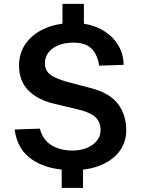

<svg xmlns="http://www.w3.org/2000/svg" viewBox="-20 -848 710 968"><path d="M347 10Q224 10 145.5 -41Q67 -92 54 -195L181 -199.5Q194.5 -144.5 238.2 -116.8Q282 -89 346.5 -89Q385 -89 417 -102Q449 -115 468 -138Q487 -161 487 -191Q487 -234.5 460.2 -258.2Q433.5 -282 376.5 -295.5L255 -324.5Q174 -343 125.5 -389.8Q77 -436.5 76 -515.5Q75.5 -581 110.8 -629.8Q146 -678.5 208 -705.2Q270 -732 348.5 -732Q427 -732 484 -703.2Q541 -674.5 572 -626.5Q603 -578.5 603.5 -521L480 -517Q471.5 -572.5 441.5 -602.8Q411.5 -633 349.5 -633Q319.5 -633 293.5 -626Q267.5 -619 248 -605.5Q228.5 -592 217.5 -572.8Q206.5 -553.5 206.5 -529Q206.5 -494 230.8 -473.8Q255 -453.5 319.5 -435L437.5 -404Q533 -379.5 574.8 -324Q616.5 -268.5 616.5 -192Q616.5 -131.5 583 -86.2Q549.5 -41 488.8 -15.5Q428 10 347 10ZM291 99.5V-30H398.5V99.5ZM295 -699V-828.5H403V-699Z"/></svg>

Font: Public Sans Thin SemiBold
Style: Regular
Weight: 600
Version: Version 2.001